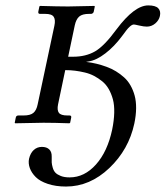

<svg xmlns="http://www.w3.org/2000/svg" viewBox="-20 -453 610 707"><path d="M296.9 -225.1Q316.9 -222.7 335.2 -218.3Q353.5 -213.9 372.3 -207Q391.1 -200.2 407 -190.4Q422.9 -180.7 436.8 -168.2Q450.7 -155.8 460.4 -138.7Q470.2 -121.6 475.8 -101.1Q481.4 -80.6 481.2 -54.4Q481 -28.3 474.6 2Q454.1 97.7 382.6 165.8Q311 233.9 223.1 233.9Q185.1 233.9 156 224.1Q127 214.4 111.6 199Q96.2 183.6 89.8 166Q83.5 148.4 86.9 131.8Q91.8 110.8 104.2 99.4Q116.7 87.9 134.3 87.9Q151.9 87.9 161.4 97.2Q170.9 106.4 170.4 124Q169.9 136.7 170.4 145Q170.9 153.3 174.3 164.8Q177.7 176.3 184.3 183.1Q190.9 189.9 204.1 195.1Q217.3 200.2 236.3 200.2Q291 200.2 333.5 152.6Q376 105 393.1 23.9Q399.9 -9.3 400.6 -37.6Q401.4 -65.9 395.8 -86.9Q390.1 -107.9 380.4 -125Q370.6 -142.1 356.4 -153.6Q342.3 -165 326.7 -173.3Q311 -181.6 292.5 -186Q273.9 -190.4 256.6 -192.6Q239.3 -194.8 220.2 -194.8L193.8 -68.8Q189.5 -47.4 196.8 -37.6Q204.1 -27.8 228 -27.8H235.8Q243.7 -27.8 242.2 -20L238.3 -1L235.8 1Q179.2 -1 140.1 -1L35.6 1L34.2 -1L38.1 -20Q39.6 -27.8 47.9 -27.8H66.9Q91.8 -27.8 103 -37.4Q114.3 -46.9 118.7 -68.8L180.2 -357.9Q185.1 -380.4 177.7 -391.1Q170.9 -401.9 146.5 -401.9H127.4Q119.6 -401.9 121.1 -410.2L125 -429.2L127.4 -431.2Q194.8 -429.2 231 -429.2L327.6 -431.2L329.1 -429.2L325.2 -410.2Q324.7 -406.7 321.5 -404.3Q318.4 -401.9 315.4 -401.9H307.6Q283.2 -401.9 271.7 -392.1Q260.3 -382.3 255.4 -359.9L231 -244.1H249Q295.9 -244.1 330.1 -263.9Q364.3 -283.7 409.2 -345.2Q475.1 -433.1 525.9 -433.1Q552.7 -433.1 562.7 -422.6Q572.8 -412.1 568.8 -394Q565.4 -378.4 551.8 -366.7Q538.1 -355 520.5 -355Q509.8 -355 492.9 -358.9Q476.1 -362.8 473.1 -362.8Q466.8 -362.8 458.7 -355.7Q450.7 -348.6 445.3 -341.3L429.2 -319.8Q400.9 -281.7 368.2 -256.6Q335.4 -231.4 308.1 -227.1Q301.3 -226.1 296.9 -225.1Z"/></svg>

Font: Linux Biolinum G
Style: Italic
Weight: 400
Italic angle: -12°
Designer: Philipp H. Poll
Foundry: Philipp H. Poll
Version: Version 0.5.1